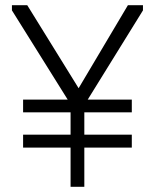

<svg xmlns="http://www.w3.org/2000/svg" viewBox="-20 -720 597 740"><path d="M488 -151H305V0H252V-151H69V-201H252V-287H69V-336H241L26 -680V-700H85L283 -380L473 -700H531V-680L318 -336H488V-287H305V-201H488Z"/></svg>

Font: Tilda Sans Light
Style: Regular
Weight: 300
Designer: ParaType Ltd
Foundry: ParaType Ltd
Version: Version 1.009